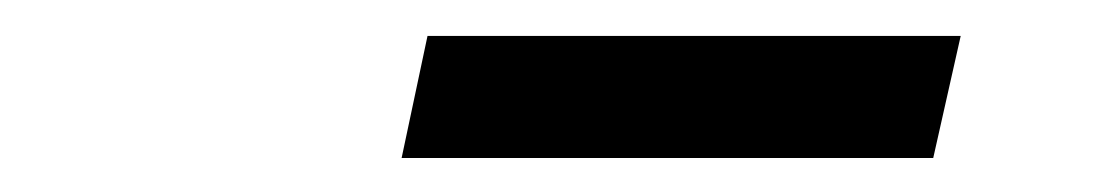

<svg xmlns="http://www.w3.org/2000/svg" viewBox="-20 -620 626 109"><path d="M222.7 -599.6H525.4L509.8 -530.3H208Z"/></svg>

Font: Crimson Pro
Style: Bold Italic
Weight: 700
Italic angle: -12°
Designer: Jacques Le Bailly
Foundry: Baron von Fonthausen
Version: Version 1.003